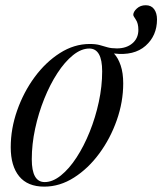

<svg xmlns="http://www.w3.org/2000/svg" viewBox="-20 -686 606 716"><path d="M439.5 -375Q439.5 -306 415.5 -237.8Q391.5 -169.5 350.2 -113.5Q309 -57.5 256 -23.8Q203 10 145 10Q83 10 51.5 -28.5Q20 -67 20 -137Q20 -206 44 -274.2Q68 -342.5 109.2 -398.5Q150.5 -454.5 203.5 -488.2Q256.5 -522 314.5 -522Q337.5 -522 352.2 -517.8Q367 -513.5 381.2 -509.5Q395.5 -505.5 416 -505.5Q451.5 -505.5 473.8 -524.5Q496 -543.5 496 -574.5Q496 -599 486.5 -612.8Q477 -626.5 477 -630.5Q477 -642 490.2 -654.2Q503.5 -666.5 523.5 -666.5Q544 -666.5 554.8 -651.8Q565.5 -637 565.5 -613.5Q565.5 -553 522.8 -515.2Q480 -477.5 405 -486.5Q420.5 -470 430 -442Q439.5 -414 439.5 -375ZM146.5 -7Q176.5 -7 207.2 -31.8Q238 -56.5 265.5 -98.8Q293 -141 314.5 -194.5Q336 -248 348.5 -306Q361 -364 361 -420Q361 -505 313 -505Q283 -505 252.2 -480.2Q221.5 -455.5 194 -413.2Q166.5 -371 145 -317.5Q123.5 -264 111 -206Q98.5 -148 98.5 -92Q98.5 -7 146.5 -7Z"/></svg>

Font: Newsreader Display
Style: Italic
Weight: 400
Italic angle: -17°
Designer: Hugues Gentile
Foundry: Production Type
Version: Version 1.001